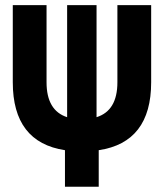

<svg xmlns="http://www.w3.org/2000/svg" viewBox="-20 -713 626 733"><path d="M557.1 -398.9Q557.1 -169.4 356.9 -139.6V0H228V-139.6Q28.8 -169.9 28.8 -398.9V-693.4H157.7V-398.9Q157.7 -291 236.3 -265.6V-693.4H348.6V-265.6Q428.2 -290.5 428.2 -398.9V-693.4H557.1Z"/></svg>

Font: Caskaydia Cove
Style: Bold
Weight: 700
Monospace: yes
Designer: Aaron Bell
Foundry: Saja Typeworks
Version: Version 4.300; ttfautohint (v1.8.3)